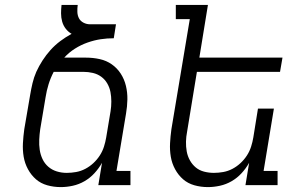

<svg xmlns="http://www.w3.org/2000/svg" viewBox="-20 -755 1240 783"><path d="M228 8Q199 8 172.5 0.5Q146 -7 126.5 -24Q107 -41 94 -65Q81 -89 76.5 -116Q72 -143 73.5 -171Q75 -199 79 -228L103 -368Q107 -392 112.5 -415.5Q118 -439 128 -462Q139 -486 153.5 -508.5Q168 -531 186 -551Q204 -571 226 -587.5Q248 -604 272 -617Q258 -625 248 -638Q238 -651 233.5 -667Q229 -683 229 -700.5Q229 -718 231 -735H297Q295 -721 295.5 -706.5Q296 -692 302 -680.5Q308 -669 320.5 -662.5Q333 -656 347 -656H453L444 -599Q417 -599 390.5 -595Q364 -591 337 -581.5Q310 -572 285.5 -556.5Q261 -541 242 -520H330Q359 -520 386.5 -514Q414 -508 436 -492.5Q458 -477 472.5 -454.5Q487 -432 493.5 -405Q500 -378 499.5 -349.5Q499 -321 494 -292L455 -58H512V0H381L396 -91Q383 -68 365 -48.5Q347 -29 324.5 -16Q302 -3 277 2.5Q252 8 228 8ZM252 -50Q271 -50 290.5 -53.5Q310 -57 328 -66.5Q346 -76 361 -90Q376 -104 387 -121Q398 -138 404 -157Q410 -176 413 -194L431 -302Q434 -321 434 -341Q434 -361 430.5 -379.5Q427 -398 417.5 -414.5Q408 -431 393 -442Q378 -453 359 -457.5Q340 -462 320 -462H199Q186 -437 178 -411Q170 -385 166 -359L144 -228Q141 -207 140 -185.5Q139 -164 142 -144Q145 -124 153.5 -106Q162 -88 177 -75Q192 -62 211.5 -56Q231 -50 252 -50Z M828 8Q799 8 772.5 0.5Q746 -7 726.5 -24Q707 -41 694 -65Q681 -89 676.5 -116Q672 -143 673.5 -171Q675 -199 679 -228L754 -677H697V-735H828L793 -520H1132L1122 -462H783L743 -218Q739 -198 738.5 -177.5Q738 -157 741.5 -137.5Q745 -118 754.5 -101Q764 -84 778.5 -72Q793 -60 812.5 -55Q832 -50 852 -50Q871 -50 890.5 -53.5Q910 -57 928 -66.5Q946 -76 961 -90Q976 -104 987 -121Q998 -138 1004 -157Q1010 -176 1013 -194L1032 -312H1097L1055 -58H1112V0H981L996 -91Q983 -68 965 -48.5Q947 -29 924.5 -16Q902 -3 877 2.5Q852 8 828 8Z"/></svg>

Font: Iosevka HT Light Extended
Style: Italic
Weight: 300
Width: 7
Italic angle: -9°
Monospace: yes
Designer: Belleve Invis
Foundry: Belleve Invis
Version: Version 32.3.0; ttfautohint (v1.8.4)